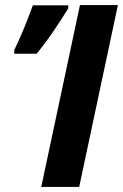

<svg xmlns="http://www.w3.org/2000/svg" viewBox="-20 -734 483 754"><path d="M142 0 294 -714H443L291 0ZM36 -523V-538Q48 -562 61.5 -593Q75 -624 87.5 -656Q100 -688 109 -713H248V-701Q224 -662 193 -616Q162 -570 124 -523Z"/></svg>

Font: Noto IKEA Latin
Style: Bold Italic
Weight: 700
Italic angle: -12°
Designer: Monotype Design Team
Foundry: Monotype Imaging Inc.
Version: Version 1.0